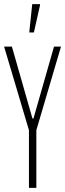

<svg xmlns="http://www.w3.org/2000/svg" viewBox="-26 -915 317 935"><path d="M115 0V-281L-6 -688H32L132 -338H137L237 -688H271L151 -281V0ZM117 -757V-762L131 -895H169V-890L139 -757Z"/></svg>

Font: Saira UltraCondensed Thin
Style: Regular
Weight: 250
Width: 1
Designer: Hector Gatti with collaboration of the Omnibus-Type team
Foundry: Omnibus-Type
Version: Version 1.101